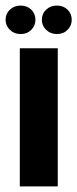

<svg xmlns="http://www.w3.org/2000/svg" viewBox="-40 -668 277 688"><path d="M31 0V-495H167V0ZM34 -546Q11 -546 -4.5 -561Q-20 -576 -20 -597Q-20 -619 -4.5 -633.5Q11 -648 34 -648Q57 -648 72 -633.5Q87 -619 87 -597Q87 -576 72 -561Q57 -546 34 -546ZM164 -546Q141 -546 125.5 -561Q110 -576 110 -597Q110 -619 125.5 -633.5Q141 -648 164 -648Q187 -648 202 -633.5Q217 -619 217 -597Q217 -576 202 -561Q187 -546 164 -546Z"/></svg>

Font: Alumni Sans Thin ExtraBold
Style: Regular
Weight: 800
Version: Version 1.018